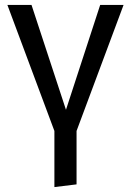

<svg xmlns="http://www.w3.org/2000/svg" viewBox="-20 -547 532 780"><path d="M291 -15V202L201 213V-15L10 -527H108L248 -101L387 -527H482Z"/></svg>

Font: Fira Sans
Style: Regular
Weight: 400
Designer: bBox Type GmbH & Carrois Corporate GbR & Edenspiekermann AG
Foundry: bBox Type GmbH & Carrois Corporate GbR & Edenspiekermann AG
Version: Version 4.301